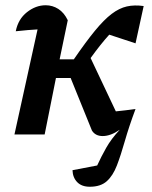

<svg xmlns="http://www.w3.org/2000/svg" viewBox="-20 -512 580 731"><path d="M35 0 123 -400Q106 -399 86.5 -397.5Q67 -396 40 -393Q49 -439 82.5 -465.5Q116 -492 154 -492Q180 -492 202 -478Q224 -464 238 -435L207 -286H261Q307 -353 341.5 -395Q376 -437 405 -459Q434 -481 463 -487.5Q492 -494 527 -489L496 -347L396 -380Q364 -345 325 -291L421 -88Q439 -90 457.5 -92Q476 -94 496 -97Q471 -30 455.5 24.5Q440 79 425 118Q410 157 386.5 178Q363 199 322 199Q291 199 274 181.5Q257 164 256 136L350 118Q365 85 384.5 50.5Q404 16 436 -18Q401 6 371 6Q343 6 330 -15L249 -215H193L150 0Z"/></svg>

Font: Piazzolla SemiBold
Style: Italic
Weight: 600
Italic angle: -11.3°
Designer: Juan Pablo del Peral
Foundry: Huerta Tipografica
Version: Version 1.330